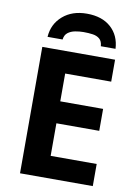

<svg xmlns="http://www.w3.org/2000/svg" viewBox="-100 -1004 761 1068"><g transform="rotate(10 280.0 -469.5)"><path d="M501 0H90V-714H501V-590H241V-433H483V-309H241V-125H501ZM303 -939Q389 -939 439 -894Q489 -849 493 -774H410Q408 -802 393 -815Q378 -828 354.5 -831.5Q331 -835 302 -835Q279 -835 255 -830.5Q231 -826 214 -813Q197 -800 194 -774H109Q114 -847 167 -893Q220 -939 303 -939Z"/></g></svg>

Font: Noto Sans IKEA
Style: Bold
Weight: 600
Designer: Monotype Design Team
Foundry: Monotype Imaging Inc.
Version: Version 2.001